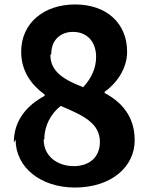

<svg xmlns="http://www.w3.org/2000/svg" viewBox="-20 -784 676 861"><path d="M50 -158C50 -32 164 57 316 57C478 57 584 -35 584 -155C584 -264 523 -328 449 -367V-372C501 -409 550 -474 550 -552C550 -679 459 -764 317 -764C177 -764 75 -681 75 -552C75 -466 119 -405 180 -360V-354C105 -314 42 -248 42 -145ZM179 -162C179 -221 209 -275 252 -309C355 -266 428 -231 428 -147C428 -77 378 -39 311 -39C236 -39 176 -85 176 -157ZM210 -543C210 -606 253 -641 307 -641C373 -641 411 -594 411 -529C411 -481 392 -435 353 -393C268 -426 206 -462 206 -537Z"/></svg>

Font: GenEiGothic-pro-Regular
Style: Bold
Weight: 700
Designer: Ryoko NISHIZUKA (kana & ideographs); Paul D. Hunt (Latin, Greek & Cyrillic); Wenlong ZHANG (bopomofo); Sandoll Communica
Foundry: Adobe Systems Incorporated; o_tamon
Version: Version 1.000.140830